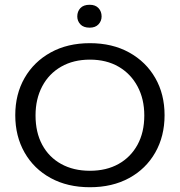

<svg xmlns="http://www.w3.org/2000/svg" viewBox="-20 -775 754 805"><path d="M357 10Q263 10 192.5 -28.5Q122 -67 83 -135.5Q44 -204 44 -292Q44 -380 83 -448Q122 -516 192.5 -555Q263 -594 357 -594Q451 -594 521.5 -555Q592 -516 631 -448Q670 -380 670 -292Q670 -204 631 -135.5Q592 -67 521.5 -28.5Q451 10 357 10ZM357 -59Q426 -59 477 -87.5Q528 -116 556.5 -168Q585 -220 585 -291Q585 -360 556.5 -413Q528 -466 477 -495.5Q426 -525 357 -525Q288 -525 236.5 -495.5Q185 -466 157 -413Q129 -360 129 -291Q129 -220 157 -168Q185 -116 236.5 -87.5Q288 -59 357 -59ZM356 -659Q330 -659 317 -673Q304 -687 304 -706Q304 -727 317 -741Q330 -755 356 -755Q380 -755 393 -741Q406 -727 406 -706Q406 -687 393 -673Q380 -659 356 -659Z"/></svg>

Font: Rokkitt SemiBold
Style: Regular
Weight: 400
Version: Version 3.103